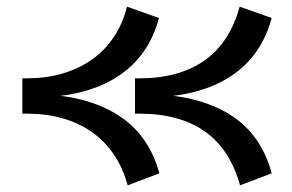

<svg xmlns="http://www.w3.org/2000/svg" viewBox="-20 -532 875 576"><path d="M700 24Q686 -28 660 -68.5Q634 -109 597 -136Q560 -163 510 -177Q460 -191 399 -191H385V-297H398Q459 -297 508.5 -311Q558 -325 595.5 -352Q633 -379 659 -419.5Q685 -460 699 -512L795 -478Q780 -422 750 -378.5Q720 -335 673.5 -304Q627 -273 564 -256.5Q501 -240 419 -240V-249Q501 -249 564 -232.5Q627 -216 674 -185.5Q721 -155 751 -110.5Q781 -66 795 -12ZM363 24Q349 -28 321.5 -68.5Q294 -109 255.5 -136Q217 -163 168 -177Q119 -191 61 -191H47V-297H60Q117 -297 166 -311Q215 -325 254 -352Q293 -379 320.5 -419.5Q348 -460 361 -512L457 -478Q442 -422 412 -378.5Q382 -335 335.5 -304Q289 -273 226 -256.5Q163 -240 82 -240V-249Q163 -249 226 -232.5Q289 -216 336 -185.5Q383 -155 413.5 -110.5Q444 -66 458 -12Z"/></svg>

Font: BioRhyme ExtraBold
Style: Bold
Weight: 700
Version: Version 1.600;gftools[0.9.33]